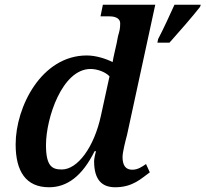

<svg xmlns="http://www.w3.org/2000/svg" viewBox="-20 -780 867 810"><path d="M187 10C263 10 327 -37 379 -142H385C380 -125 377 -108 377 -100C377 -19 412 10 466 10C541 10 577 -28 612 -53L596 -88C580 -77 562 -64 538 -64C510 -64 497 -82 497 -118C497 -138 510 -189 516 -211L635 -760H414L404 -711H442C472 -711 487 -699 487 -682C487 -660 485 -652 478 -628L472 -597C468 -578 459 -542 455 -518C428 -532 385 -546 346 -546C155 -546 46 -329 46 -171C46 -56 90 10 187 10ZM644 -600H695C737 -647 792 -710 824 -751L827 -760H716C696 -716 672 -663 647 -615ZM241 -65C201 -65 174 -77 174 -168C174 -281 242 -489 362 -489C390 -489 424 -477 442 -458L406 -293C377 -158 307 -65 241 -65Z"/></svg>

Font: Noto Serif Semi
Style: Italic
Weight: 600
Italic angle: -12°
Designer: Monotype Design Team
Foundry: Monotype Imaging Inc.
Version: Version 1.901